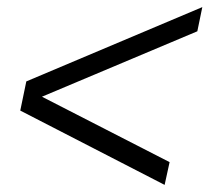

<svg xmlns="http://www.w3.org/2000/svg" viewBox="-20 -560 589 540"><path d="M549 -540 54 -331 37 -249 443 -40 457 -104 98 -288 535 -472Z"/></svg>

Font: Geist Light
Style: Italic
Weight: 300
Italic angle: -12°
Designer: Basement.studio, Andrés Briganti, Mateo Zaragoza
Foundry: Basement.studio, Vercel, Andrés Briganti, Guido Ferreyra, Mateo Zaragoza
Version: Version 1.500